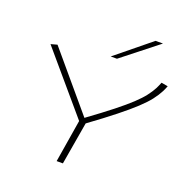

<svg xmlns="http://www.w3.org/2000/svg" viewBox="-162 -1095 1194 1241"><g transform="rotate(20 435.5 -474.5)"><path d="M362 0 410 -293 66 -697 110 -709 435 -324Q534 -396 599 -447.5Q664 -499 704 -536.5Q744 -574 767.5 -604.5Q791 -635 807 -665Q812 -676 817 -686.5Q822 -697 826 -708L871 -700Q864 -681 854 -661Q837 -628 811 -594.5Q785 -561 741 -520Q697 -479 628 -424Q559 -369 455 -293L405 0ZM459 -755 697 -949H748L502 -755Z"/></g></svg>

Font: Georama ExtraExtended ExtraLight
Style: Italic
Weight: 200
Width: 8
Italic angle: -9°
Designer: Jean-Baptiste Levee
Foundry: Production Type
Version: Version 1.000